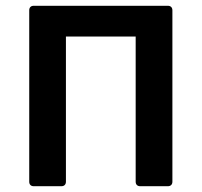

<svg xmlns="http://www.w3.org/2000/svg" viewBox="-20 -644 697 664"><path d="M81.1 -608.4V-15.6C81.1 -5.9 86.9 0 96.7 0H192.4C202.1 0 208 -5.9 208 -15.6V-517.6H449.2V-15.6C449.2 -5.9 455.1 0 464.8 0H560.5C570.3 0 576.2 -5.9 576.2 -15.6V-608.4C576.2 -618.2 570.3 -624 560.5 -624H96.7C86.9 -624 81.1 -618.2 81.1 -608.4Z"/></svg>

Font: Ed Sans Neue SemiBold
Style: Regular
Weight: 600
Designer: Stephen Hutchings
Version: Version 1.004;PS 001.004;hotconv 1.0.88;makeotf.lib2.5.64775